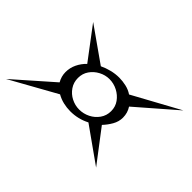

<svg xmlns="http://www.w3.org/2000/svg" viewBox="-97 -759 919 919"><g transform="rotate(45 363.0 -299.0)"><path d="M0 -52 193 -222Q178 -248 178 -277Q178 -306 190.5 -332Q203 -358 224 -378L102 -540L278 -416Q301 -427 327 -433.5Q353 -440 379 -440Q402 -440 426 -434.5Q450 -429 469 -416L707 -546L510 -375Q527 -349 527 -317Q527 -290 513 -265.5Q499 -241 480 -221L605 -57L426 -184Q380 -160 327 -160Q303 -160 279.5 -165.5Q256 -171 235 -183ZM351 -196Q380 -196 406 -209Q432 -222 448.5 -245.5Q465 -269 465 -299Q465 -329 448.5 -352Q432 -375 406 -388.5Q380 -402 351 -402Q323 -402 297.5 -388.5Q272 -375 256 -352Q240 -329 240 -299Q240 -269 256 -245.5Q272 -222 297.5 -209Q323 -196 351 -196Z"/></g></svg>

Font: Corinthia
Style: Bold
Weight: 700
Designer: Robert E. Leuschke
Foundry: Robert E. Leuschke
Version: Version 1.013; ttfautohint (v1.8.3)